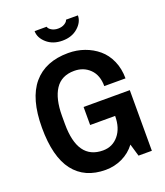

<svg xmlns="http://www.w3.org/2000/svg" viewBox="-159 -984 950 1104"><g transform="rotate(-20 316.5 -432.0)"><path d="M184.2 -877.1H258Q260.2 -865.3 276.9 -854.9Q293.7 -844.5 317.1 -844.5Q340.6 -844.5 357.3 -854.9Q374 -865.3 376.2 -877.1H449.2Q449.2 -836.2 412 -803.4Q374.9 -770.6 316.9 -770.6Q258.9 -770.6 221.5 -803.4Q184.2 -836.2 184.2 -877.1ZM299.7 -371H582.5V0H500.9L478.7 -75.6Q446.6 -33 398.6 -10.2Q350.6 12.6 296.3 12.6Q169 12.6 101.4 -74.9Q33.9 -162.5 33.9 -340.1Q33.9 -517.8 107.9 -605.3Q182 -692.9 321.9 -692.9Q374 -692.9 420.5 -676.4Q467 -659.9 503.5 -629.2Q540 -598.6 561.3 -550.4Q582.5 -502.2 582.5 -443.1H452.6Q452.6 -510 414.6 -547.4Q376.6 -584.7 319.3 -584.7Q241.1 -584.7 203.3 -527.4Q165.5 -470 165.5 -364.9V-315.8Q165.5 -97.7 320.2 -97.7Q378.8 -97.7 415.7 -142.3Q452.6 -186.8 452.6 -260.6H299.7Z"/></g></svg>

Font: Puralecka Narrow
Style: Bold
Weight: 700
Designer: Hector Gatti, Marcela Romero, Pablo Cosgaya and Nicolas Silva
Version: Version 1.004;PS 001.004;hotconv 1.0.70;makeotf.lib2.5.58329